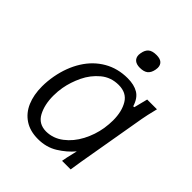

<svg xmlns="http://www.w3.org/2000/svg" viewBox="-210 -881 1020 1020"><g transform="rotate(45 300.0 -371.0)"><path d="M61 -204.5Q61 -243 68.5 -285Q83.5 -366 122 -427.5Q160.5 -489 219.5 -523Q278.5 -557 352.5 -557Q401 -557 432.5 -538.2Q464 -519.5 478.5 -472L486 -473L505.5 -550H579Q563 -486 558 -456L491 -67L480.5 0H416Q420 -25 431.5 -72L436 -91Q402 -50.5 354 -20.8Q306 9 243.5 9Q184 9 143 -18Q102 -45 81.5 -93Q61 -141 61 -204.5ZM451 -282Q456 -315.5 456 -343.5Q456 -410.5 429.5 -454.2Q403 -498 344 -498Q286 -498 243.8 -462.8Q201.5 -427.5 177.2 -376.8Q153 -326 144 -275.5Q138.5 -245.5 138.5 -212Q138.5 -144.5 163.8 -97.5Q189 -50.5 245.5 -50Q298.5 -50.5 342 -83.8Q385.5 -117 413.5 -170.2Q441.5 -223.5 451 -282ZM305.5 -686.5Q305.5 -693 307 -699.5Q311.5 -726.5 326.8 -739.5Q342 -752.5 373.5 -752.5Q400.5 -752.5 413.5 -741Q426.5 -729.5 426.5 -708.5Q426.5 -702 425 -694.5Q420 -667 404.2 -654.2Q388.5 -641.5 358.5 -641.5Q333 -641.5 319.2 -653.2Q305.5 -665 305.5 -686.5Z"/></g></svg>

Font: JuliaMono Light
Style: Italic
Weight: 300
Italic angle: -9°
Monospace: yes
Designer: cormullion
Foundry: corm
Version: Version 0.054; ttfautohint (v1.8.4)